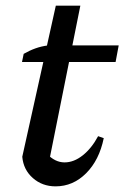

<svg xmlns="http://www.w3.org/2000/svg" viewBox="-20 -651 441 681"><path d="M177 10Q130 10 96.5 -19.5Q63 -49 59 -95L178 -631H265L150 -58L146 -106Q175 -75 209 -75Q242 -75 273.5 -100Q305 -125 328 -168L348 -161Q332 -83 285.5 -36.5Q239 10 177 10ZM58 -431 64 -460Q85 -472 106 -479.5Q127 -487 151 -490H401L390 -431Z"/></svg>

Font: Piazzolla Thin SemiBold
Style: Italic
Weight: 600
Italic angle: -11.3°
Version: Version 2.005